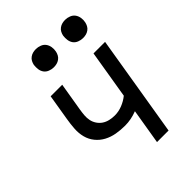

<svg xmlns="http://www.w3.org/2000/svg" viewBox="-214 -830 928 928"><g transform="rotate(-45 250.0 -366.0)"><path d="M301 0 331 -181Q310 -173 289.5 -169Q269 -165 248 -165Q218 -165 189.5 -170Q161 -175 136.5 -188Q112 -201 94.5 -222.5Q77 -244 70 -271Q63 -298 65 -328Q67 -358 72 -387L94 -520H173L149 -376Q146 -358 144.5 -340Q143 -322 146.5 -305.5Q150 -289 159.5 -275Q169 -261 182.5 -252Q196 -243 213 -239Q230 -235 248 -235Q274 -235 299.5 -245Q325 -255 346 -272L387 -520H466L380 0ZM404 -608Q390 -608 376 -613.5Q362 -619 354 -630Q346 -641 344 -655.5Q342 -670 344 -685Q346 -695 351 -704.5Q356 -714 365 -720.5Q374 -727 384 -729.5Q394 -732 405 -732Q419 -732 433 -726.5Q447 -721 455 -710Q463 -699 465.5 -684.5Q468 -670 465 -655Q463 -645 458 -635.5Q453 -626 444 -619.5Q435 -613 425 -610.5Q415 -608 404 -608ZM204 -608Q190 -608 176 -613.5Q162 -619 154 -630Q146 -641 144 -655.5Q142 -670 144 -685Q146 -695 151 -704.5Q156 -714 165 -720.5Q174 -727 184 -729.5Q194 -732 205 -732Q219 -732 233 -726.5Q247 -721 255 -710Q263 -699 265.5 -684.5Q268 -670 265 -655Q263 -645 258 -635.5Q253 -626 244 -619.5Q235 -613 225 -610.5Q215 -608 204 -608Z"/></g></svg>

Font: Iosevka Term Curly Oblique
Style: Regular
Weight: 400
Italic angle: -9°
Designer: Belleve Invis
Foundry: Belleve Invis
Version: Version 32.3.0